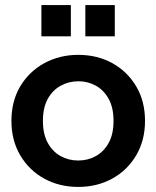

<svg xmlns="http://www.w3.org/2000/svg" viewBox="-20 -724 616 756"><path d="M288 12Q214 12 154.5 -20.5Q95 -53 60 -112Q25 -171 25 -248Q25 -326 60 -384.5Q95 -443 155 -475.5Q215 -508 288 -508Q363 -508 422 -475.5Q481 -443 516 -384.5Q551 -326 551 -248Q551 -171 516 -112Q481 -53 421.5 -20.5Q362 12 288 12ZM288 -92Q326 -92 357.5 -109.5Q389 -127 408 -161.5Q427 -196 427 -248Q427 -300 408 -334.5Q389 -369 357.5 -386.5Q326 -404 289 -404Q251 -404 219 -386.5Q187 -369 168 -334.5Q149 -300 149 -248Q149 -196 168 -161.5Q187 -127 218.5 -109.5Q250 -92 288 -92ZM316 -581V-704H432V-581ZM143 -581V-704H259V-581Z"/></svg>

Font: Host Grotesk SemiBold
Style: Regular
Weight: 600
Designer: Doukan Karapınar
Foundry: Element Type
Version: Version 1.003